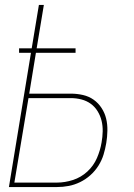

<svg xmlns="http://www.w3.org/2000/svg" viewBox="-20 -755 540 775"><path d="M16 0 105 -542H57V-560H108L137 -735H157L128 -560H285V-542H125L98 -377H266Q291 -377 315 -371.5Q339 -366 358 -352.5Q377 -339 390 -319Q403 -299 408.5 -276Q414 -253 413.5 -227.5Q413 -202 409 -178Q405 -154 398 -131Q391 -108 377.5 -86.5Q364 -65 345 -48Q326 -31 303.5 -20Q281 -9 257.5 -4.5Q234 0 210 0ZM38 -18H210Q242 -18 274.5 -28.5Q307 -39 332.5 -62.5Q358 -86 371.5 -117.5Q385 -149 390 -180Q394 -202 394.5 -224.5Q395 -247 390 -267.5Q385 -288 374 -306Q363 -324 346.5 -336Q330 -348 309 -353.5Q288 -359 266 -359H95Z"/></svg>

Font: Iosevka Curly Thin Oblique
Style: Regular
Weight: 100
Italic angle: -9°
Monospace: yes
Designer: Belleve Invis
Foundry: Belleve Invis
Version: Version 11.1.0; ttfautohint (v1.8.3)